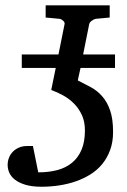

<svg xmlns="http://www.w3.org/2000/svg" viewBox="-20 -691 479 723"><path d="M283.2 -435.1 272.9 -388.2Q298.3 -375.5 322.3 -362.5Q346.2 -349.6 364.7 -328.6Q383.3 -307.6 394.5 -275.6Q405.8 -243.7 405.8 -193.8Q405.8 -156.2 394.8 -126.2Q383.8 -96.2 365 -73.2Q346.2 -50.3 320.3 -34.2Q294.4 -18.1 264.6 -7.8Q234.9 2.4 202.1 7.3Q169.4 12.2 137.2 12.2Q100.6 12.2 76.2 4.9Q51.8 -2.4 36.6 -14.2Q21.5 -25.9 15.1 -40.5Q8.8 -55.2 8.8 -69.8Q8.8 -85 14.2 -97.9Q19.5 -110.8 29.1 -120.4Q38.6 -129.9 52 -135.5Q65.4 -141.1 81.1 -141.1H104L124 -42Q163.6 -42 195.8 -50.5Q228 -59.1 251.2 -78.1Q274.4 -97.2 287.1 -127.2Q299.8 -157.2 299.8 -200.2Q299.8 -233.4 288.1 -258.3Q276.4 -283.2 258.1 -301.5Q239.7 -319.8 217.3 -332Q194.8 -344.2 172.9 -352.1L189.9 -435.1H62V-485.8H200.2L223.1 -600.1Q224.6 -606.9 217.8 -613Q210.9 -619.1 204.1 -620.1L151.9 -625V-670.9H393.1V-625L340.8 -620.1Q334 -619.1 325.7 -613Q317.4 -606.9 315.9 -600.1L293 -485.8H413.1V-435.1Z"/></svg>

Font: Charis SIL Phon
Style: Italic
Weight: 400
Italic angle: -11°
Foundry: SIL International
Version: Version 5.000